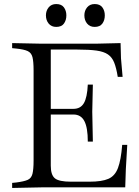

<svg xmlns="http://www.w3.org/2000/svg" viewBox="-20 -926 689 949"><path d="M40 3V-22L60 -24Q99 -29 117 -37Q135 -45 140.5 -67Q146 -89 146 -133V-577Q146 -622 140.5 -643.5Q135 -665 117 -673.5Q99 -682 60 -686L40 -688V-713L188 -710H451L576 -713L578 -638L586 -546H562Q555 -590 544.5 -616.5Q534 -643 513.5 -657Q493 -671 457 -676Q421 -681 363 -681H231V-107Q231 -61 251.5 -44.5Q272 -28 330 -28H423Q483 -28 515.5 -42Q548 -56 563 -95.5Q578 -135 584 -210H609L602 -90L599 0H188ZM414 -226Q414 -295 397 -327.5Q380 -360 343 -360H225V-388H343Q378 -388 394.5 -416Q411 -444 414 -508H439L436 -374L439 -226ZM258 -793Q234 -793 220.5 -809.5Q207 -826 207 -850Q207 -873 220.5 -889.5Q234 -906 258 -906Q284 -906 296 -889.5Q308 -873 308 -850Q308 -826 296 -809.5Q284 -793 258 -793ZM448 -793Q424 -793 410.5 -809.5Q397 -826 397 -850Q397 -873 410.5 -889.5Q424 -906 448 -906Q474 -906 486 -889.5Q498 -873 498 -850Q498 -826 486 -809.5Q474 -793 448 -793Z"/></svg>

Font: Baskervville SC
Style: Regular
Weight: 400
Designer: Alexis Faudot, Rémi Forte, Morgane Pierson, Rafael Ribas, Tanguy Vanlaeys, Rosalie Wagner, Thomas Huot-Marchand
Foundry: ANRT
Version: Version 1.100